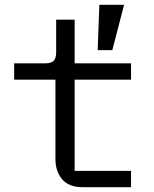

<svg xmlns="http://www.w3.org/2000/svg" viewBox="-20 -780 640 800"><path d="M325 0Q267 0 239 -33Q211 -66 211 -118V-448H39V-516H167Q193 -516 203.5 -526.5Q214 -537 214 -563V-698H291V-516H526V-448H291V-68H526V0ZM448 -571H387L394 -760H497Z"/></svg>

Font: Lilex
Style: Regular
Weight: 400
Monospace: yes
Designer: Mike Abbink, Paul van der Laan, Pieter van Rosmalen, Mikhael Khrustik
Foundry: Mikhael Khrustik
Version: Version 2.510